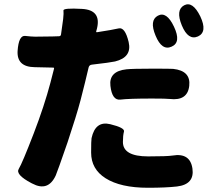

<svg xmlns="http://www.w3.org/2000/svg" viewBox="-20 -828 1040 906"><path d="M243 0Q207 78 132 38L128 36Q52 -4 68.5 -31Q85 -58 139 -198Q189 -328 218 -438L235 -504Q236 -509 231 -509L144 -511Q59 -512 63 -587Q68 -662 99 -658.5Q130 -655 146 -655Q187 -655 228 -656L258 -657Q267 -657 268 -666Q273 -697 278 -738Q281 -766 279.5 -778.5Q278 -791 367 -786Q458 -781 438 -695L434 -680Q433 -675 438 -676Q510 -687 540 -694Q570 -701 587 -630Q604 -558 523 -538Q501 -533 414 -523Q401 -522 398 -509L381 -438Q371 -396 360 -355Q341 -283 299 -157Q251 -18 243 0ZM678 58Q549 58 478 13Q410 -30 410 -108Q410 -166 412 -176Q430 -259 500 -242Q570 -225 565 -207Q560 -189 560 -158Q560 -90 679 -90Q769 -90 794 -94Q877 -108 888 -33Q899 42 815 52Q763 58 678 58ZM873 -423Q865 -351 781 -361Q764 -363 698 -363Q588 -363 548.5 -358Q509 -353 501 -423Q493 -492 577 -501Q606 -504 698 -504Q784 -504 797 -503Q881 -494 873 -423ZM790 -608Q744 -587 714 -660Q684 -732 725 -754Q766 -776 801 -702Q836 -628 790 -608ZM914 -656Q868 -636 838 -708Q808 -781 849 -803Q889 -824 925 -751Q960 -677 914 -656Z"/></svg>

Font: Resource Han Rounded JP Heavy
Style: Regular
Weight: 900
Designer: Cyano Hao (round all glyphs); Ryoko NISHIZUKA 西塚涼子 (kana, bopomofo & ideographs); Paul D. Hunt (Latin, Greek & Cyrillic)
Foundry: Cyano Hao
Version: 0.990